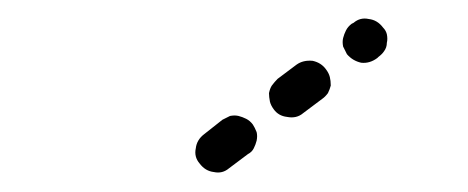

<svg xmlns="http://www.w3.org/2000/svg" viewBox="-20 -666 492 202"><path d="M250 -518Q251 -523 250 -527Q248 -532 246 -535Q243 -539 239 -541Q235 -543 231 -544Q227 -545 222 -544Q218 -542 214 -540L195 -525Q187 -519 186 -510Q184 -501 190 -494Q196 -486 205 -485Q214 -483 221 -489L241 -504Q245 -506 247 -510Q249 -514 250 -518ZM328 -576Q328 -581 327 -585Q326 -589 323 -593Q318 -600 309 -602Q299 -603 292 -598L272 -583Q269 -580 266 -576Q264 -573 263 -568Q263 -564 264 -559Q265 -555 268 -551Q273 -544 282 -543Q292 -541 299 -547L319 -562Q322 -564 325 -568Q327 -572 328 -576ZM387 -621Q388 -625 387 -630Q386 -634 383 -637Q377 -645 368 -646Q359 -648 352 -642L350 -641Q346 -638 344 -634Q342 -630 341 -626Q340 -622 341 -617Q343 -613 345 -609Q351 -602 360 -600Q369 -599 377 -605L378 -606Q382 -609 384 -612Q387 -616 387 -621Z"/></svg>

Font: FRB American Cursive Guidelines Arrows Dashed Extrabold
Style: Bold Italic
Weight: 800
Italic angle: -25°
Version: Version 2.0;Modular Font Editor K font №1